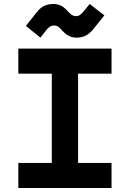

<svg xmlns="http://www.w3.org/2000/svg" viewBox="-20 -944 652 964"><path d="M72 0V-126H240V-574H72V-700H540V-574H372V-126H540V0ZM183 -755 110 -814 164 -882Q183 -906 203 -915Q223 -924 248 -924Q287 -924 314 -894Q329 -877 339.5 -870Q350 -863 361 -863Q374 -863 383.5 -870.5Q393 -878 401 -888L430 -924L504 -867L448 -797Q430 -775 410 -765Q390 -755 364 -755Q344 -755 326.5 -763.5Q309 -772 292 -791Q285 -800 275 -808Q265 -816 252 -816Q239 -816 229 -809Q219 -802 211 -791Z"/></svg>

Font: Space Mono
Style: Bold
Weight: 700
Monospace: yes
Designer: Colophon Foundry + Benjamin Critton
Foundry: Colophon Foundry & Benjamin Critton
Version: Version 1.003; ttfautohint (v1.8.4.7-5d5b)